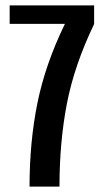

<svg xmlns="http://www.w3.org/2000/svg" viewBox="-20 -695 387 715"><path d="M90 0Q90 -165 119 -309.5Q148 -454 221 -604.5L221.5 -606H16V-675H330.5V-605.5Q256.5 -451.5 229 -308.5Q201.5 -165.5 201.5 0H90Z"/></svg>

Font: Anybody Narrow Medium
Style: Regular
Weight: 500
Width: 3
Designer: Tyler Finck
Foundry: Etcetera Type Company
Version: Version 1.000; ttfautohint (v1.8)